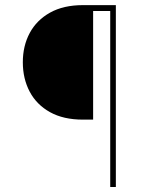

<svg xmlns="http://www.w3.org/2000/svg" viewBox="-20 -748 597 768"><path d="M439.5 -704.1H352.5V-269.5H311.5Q233.9 -269.5 180.2 -299.3Q126.5 -329.1 98.9 -381.1Q71.3 -433.1 71.3 -499Q71.3 -564.5 98.9 -616Q126.5 -667.5 180.2 -697.5Q233.9 -727.5 311.5 -727.5H439.5ZM420.9 0V-727.5H443.4V0Z"/></svg>

Font: Inter Thin
Style: Regular
Weight: 250
Designer: Rasmus Andersson
Foundry: rsms
Version: Version 4.001;git-66647c0bb